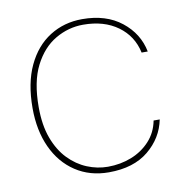

<svg xmlns="http://www.w3.org/2000/svg" viewBox="-67 -603 659 679"><g transform="rotate(-10 262.5 -263.0)"><path d="M271 12Q203 12 151.5 -22Q100 -56 72 -117Q44 -178 44 -258Q44 -348 73.5 -410.5Q103 -473 154.5 -505.5Q206 -538 271 -538Q357 -538 412 -494.5Q467 -451 480 -385H458Q445 -446 395.5 -482Q346 -518 271 -518Q218 -518 171 -490.5Q124 -463 95 -406Q66 -349 66 -258Q66 -193 83.5 -146Q101 -99 130.5 -68.5Q160 -38 196.5 -23Q233 -8 271 -8Q316 -8 355.5 -23.5Q395 -39 422.5 -69Q450 -99 458 -141H480Q467 -76 413.5 -32Q360 12 271 12Z"/></g></svg>

Font: DM Sans 9pt Thin
Style: Regular
Weight: 250
Version: Version 4.004;gftools[0.9.30]